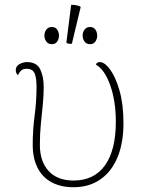

<svg xmlns="http://www.w3.org/2000/svg" viewBox="-20 -772 617 804"><path d="M288 12Q234 12 195.5 -9Q157 -30 137 -70Q117 -110 117 -166Q117 -228 125 -288Q133 -348 133 -410Q133 -445 125 -464.5Q117 -484 91 -484Q76 -484 67.5 -475.5Q59 -467 55 -457Q46 -466 46 -478Q46 -495 61.5 -503.5Q77 -512 93 -512Q134 -512 148.5 -481.5Q163 -451 163 -408Q163 -370 159 -331.5Q155 -293 151 -252Q147 -211 147 -166Q147 -95 184 -55.5Q221 -16 288 -16Q374 -16 419.5 -79.5Q465 -143 465 -262Q465 -349 441.5 -415Q418 -481 382 -501Q384 -512 398 -512Q418 -512 441 -481Q464 -450 480.5 -392.5Q497 -335 497 -256Q497 -173 472 -113Q447 -53 400 -20.5Q353 12 288 12ZM281 -589Q277 -588 268.5 -589Q260 -590 258 -594L278 -752Q287 -752 293.5 -751Q300 -750 306 -748.5Q312 -747 318 -743ZM197 -587Q182 -587 174 -598Q166 -609 166 -623Q166 -637 174 -648Q182 -659 197 -659Q212 -659 219.5 -648Q227 -637 227 -623Q227 -609 219.5 -598Q212 -587 197 -587ZM357 -587Q342 -587 334 -598Q326 -609 326 -623Q326 -637 334 -648Q342 -659 357 -659Q372 -659 379.5 -648Q387 -637 387 -623Q387 -609 379.5 -598Q372 -587 357 -587Z"/></svg>

Font: Arima Thin Thin
Style: Regular
Weight: 250
Version: Version 1.100